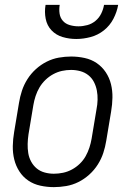

<svg xmlns="http://www.w3.org/2000/svg" viewBox="-20 -760 540 788"><path d="M201 8Q173 8 145.5 2Q118 -4 96 -19Q74 -34 59.5 -56.5Q45 -79 38.5 -105.5Q32 -132 32.5 -160.5Q33 -189 38 -218L58 -338Q62 -363 70 -387.5Q78 -412 92.5 -435Q107 -458 127.5 -476.5Q148 -495 172 -507Q196 -519 221.5 -523.5Q247 -528 272 -528Q300 -528 327.5 -522Q355 -516 377 -501Q399 -486 414 -463.5Q429 -441 435.5 -414.5Q442 -388 441.5 -359.5Q441 -331 436 -302L416 -182Q412 -157 404 -132.5Q396 -108 381.5 -85Q367 -62 346.5 -43.5Q326 -25 302 -13Q278 -1 252 3.5Q226 8 201 8ZM201 -47Q220 -47 239 -51Q258 -55 275.5 -64.5Q293 -74 307.5 -88Q322 -102 331.5 -119Q341 -136 347 -154.5Q353 -173 356 -191L376 -311Q380 -331 380.5 -350.5Q381 -370 377.5 -388.5Q374 -407 365.5 -423.5Q357 -440 342.5 -451.5Q328 -463 309.5 -468Q291 -473 272 -473Q253 -473 234.5 -469Q216 -465 198.5 -455.5Q181 -446 166.5 -432Q152 -418 142 -401Q132 -384 126 -365.5Q120 -347 117 -329L97 -209Q94 -189 93.5 -169.5Q93 -150 96 -131.5Q99 -113 108 -96.5Q117 -80 131 -68.5Q145 -57 163.5 -52Q182 -47 201 -47ZM293 -600Q264 -600 237 -608Q210 -616 191.5 -635.5Q173 -655 167.5 -683Q162 -711 167 -740H225Q222 -722 224.5 -704.5Q227 -687 238 -674.5Q249 -662 266.5 -657Q284 -652 302 -652Q320 -652 338.5 -657Q357 -662 372 -674.5Q387 -687 395.5 -704.5Q404 -722 407 -740H465Q460 -711 445.5 -683Q431 -655 406.5 -635.5Q382 -616 352 -608Q322 -600 293 -600Z"/></svg>

Font: Iosevka Term Curly Light
Style: Italic
Weight: 300
Italic angle: -9°
Designer: Belleve Invis
Foundry: Belleve Invis
Version: Version 32.3.0